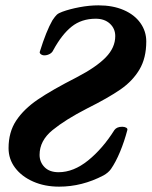

<svg xmlns="http://www.w3.org/2000/svg" viewBox="-20 -684 567 718"><path d="M12 -130Q12 -190 40.5 -233Q69 -276 121 -311.5Q173 -347 267 -395Q340 -433 375.5 -469.5Q411 -506 411 -549Q411 -577 391 -595.5Q371 -614 338 -614Q285 -614 248 -584.5Q211 -555 179 -496Q175 -487 165.5 -482Q156 -477 146 -477Q138 -477 132.5 -481.5Q127 -486 129 -491Q153 -568 176 -608Q186 -623 192.5 -629Q199 -635 213 -640Q240 -650 277 -657Q314 -664 348 -664Q402 -664 442.5 -646.5Q483 -629 505 -598Q527 -567 527 -529Q527 -467 501.5 -424Q476 -381 430.5 -349.5Q385 -318 305 -278Q225 -237 176.5 -197.5Q128 -158 128 -105Q128 -78 146.5 -59Q165 -40 199 -40Q255 -40 309.5 -84Q364 -128 408 -198Q417 -210 437 -210Q446 -210 452 -206.5Q458 -203 456 -197Q445 -155 429 -116.5Q413 -78 395 -52Q385 -38 367 -28Q287 14 201 14Q147 14 104 -5Q61 -24 36.5 -56.5Q12 -89 12 -130Z"/></svg>

Font: EB Garamond
Style: Bold Italic
Weight: 700
Italic angle: -17.2°
Designer: Georg Duffner and Octavio Pardo
Foundry: Georg Duffner
Version: Version 1.000